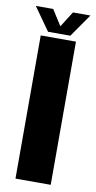

<svg xmlns="http://www.w3.org/2000/svg" viewBox="-103 -752 395 789"><g transform="rotate(10 94.0 -357.0)"><path d="M21.5 0V-597.5H168.5V0ZM48.5 -617.5 -19.5 -713.5H53L94.5 -648.5L135.5 -713.5H208.5L141.5 -617.5Z"/></g></svg>

Font: Anybody Condensed Regular
Style: Bold
Weight: 700
Width: 3
Designer: Tyler Finck
Foundry: Etcetera Type Company
Version: Version 1.010; ttfautohint (v1.8.3) -l 8 -r 50 -G 200 -x 14 